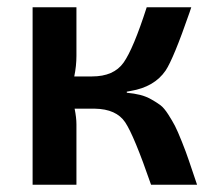

<svg xmlns="http://www.w3.org/2000/svg" viewBox="-20 -510 591 530"><path d="M330 -254Q351 -252 367 -248Q383 -244 398 -235.5Q413 -227 423 -219.5Q433 -212 444.5 -194Q456 -176 463 -162.5Q470 -149 482 -119Q494 -89 501.5 -66.5Q509 -44 524 0H397Q350 -136 325.5 -172.5Q301 -209 242 -210H186Q191 -185 191 -167V0H70V-490H191V-356Q191 -328 185 -299H234Q294 -299 321 -337Q348 -375 385 -490H508Q506 -485 503 -475Q459 -348 437 -315Q406 -270 341 -259Q336 -258 330 -257Z"/></svg>

Font: Exo 2 Semi Bold
Style: Regular
Weight: 600
Designer: Natanael Gama
Version: Version 1.001;PS 001.001;hotconv 1.0.88;makeotf.lib2.5.64775